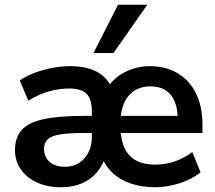

<svg xmlns="http://www.w3.org/2000/svg" viewBox="-20 -777 905 807"><path d="M236 10Q178 10 134.5 -10.5Q91 -31 67 -66Q43 -101 43 -145Q43 -199 71 -230.5Q99 -262 162.5 -276Q226 -290 334 -290H379V-218H332Q270 -218 233 -212Q196 -206 180.5 -191.5Q165 -177 165 -151Q165 -118 188 -97Q211 -76 253 -76Q287 -76 312 -92Q337 -108 351.5 -136Q366 -164 366 -200V-311Q366 -361 343.5 -383Q321 -405 271 -405Q229 -405 186 -393Q143 -381 99 -354L63 -439Q89 -457 124.5 -470.5Q160 -484 199.5 -491.5Q239 -499 275 -499Q344 -499 389.5 -474Q435 -449 454 -397H426Q452 -447 503 -473Q554 -499 609 -499Q677 -499 727 -469Q777 -439 804 -384Q831 -329 831 -253V-218H477V-290H742L727 -275Q727 -320 714 -351Q701 -382 675.5 -398Q650 -414 612 -414Q553 -414 519.5 -373Q486 -332 486 -257V-250Q486 -167 522 -126Q558 -85 633 -85Q674 -85 714 -98.5Q754 -112 788 -138L823 -53Q788 -24 735.5 -7Q683 10 631 10Q576 10 530 -5.5Q484 -21 451.5 -52Q419 -83 403 -129H426Q415 -86 389 -54.5Q363 -23 324.5 -6.5Q286 10 236 10ZM373 -554 476 -757H599L457 -554Z"/></svg>

Font: NunitoSans3
Style: Bold
Weight: 700
Designer: Vernon Adams
Foundry: Vernon Adams
Version: Version 3.101;gftools[0.9.27]